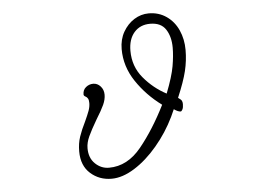

<svg xmlns="http://www.w3.org/2000/svg" viewBox="-49 -744 1099 806"><g transform="rotate(-5 500.0 -341.0)"><path d="M661 -239Q630 -175 584 -120.5Q538 -66 487 -34Q436 -2 390 -2Q338 -2 301 -35Q264 -68 264 -128Q264 -162 273.5 -190Q283 -218 300 -252Q312 -278 318 -294.5Q324 -311 324 -327Q324 -339 320.5 -345.5Q317 -352 310 -355.5Q303 -359 303 -365Q303 -384 316.5 -395Q330 -406 347 -406Q365 -406 378 -391.5Q391 -377 391 -356Q391 -336 381 -314Q371 -292 348 -255Q324 -214 312 -188Q300 -162 300 -138Q300 -97 325 -73Q350 -49 383 -49Q461 -49 519.5 -121Q578 -193 628 -293Q564 -340 521.5 -403.5Q479 -467 479 -540Q479 -581 497 -612.5Q515 -644 543.5 -662Q572 -680 605 -680Q647 -680 679.5 -657.5Q712 -635 729 -597Q746 -559 746 -514Q746 -469 735.5 -425.5Q725 -382 697 -316Q709 -308 712 -302.5Q715 -297 715 -288Q715 -274 711 -266Q707 -258 703 -258Q692 -258 675 -270ZM651 -338Q678 -407 685.5 -450Q693 -493 693 -528Q693 -574 673 -605Q653 -636 607 -636Q565 -636 540 -607.5Q515 -579 515 -530Q515 -464 555.5 -415.5Q596 -367 651 -338Z"/></g></svg>

Font: JyunsaiKaai Light
Style: Regular
Weight: 300
Designer: Fontworks Inc.
Version: Version 0.030;April 7, 2024;FontCreator 14.0.0.2901 64-bit